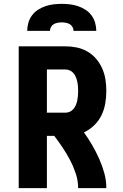

<svg xmlns="http://www.w3.org/2000/svg" viewBox="-20 -975 640 995"><path d="M77 0V-735H318Q348 -735 377.5 -729Q407 -723 433 -708Q459 -693 478.5 -670Q498 -647 510 -619.5Q522 -592 526.5 -562.5Q531 -533 531 -503Q531 -471 525.5 -439Q520 -407 506 -378Q492 -349 468.5 -326Q445 -303 415 -289Q438 -257 458 -222.5Q478 -188 494 -152Q510 -116 520.5 -78Q531 -40 531 0H385Q385 -38 373 -74.5Q361 -111 343.5 -144.5Q326 -178 305 -209.5Q284 -241 261 -271H223V0ZM223 -391H318Q331 -391 342 -396Q353 -401 361 -410.5Q369 -420 373.5 -431.5Q378 -443 380.5 -455Q383 -467 384 -479Q385 -491 385 -503Q385 -515 384 -527.5Q383 -540 380.5 -551.5Q378 -563 373.5 -574.5Q369 -586 361 -595.5Q353 -605 342 -610Q331 -615 318 -615H223ZM121 -815Q121 -836 127 -857Q133 -878 146 -895.5Q159 -913 177 -924.5Q195 -936 215.5 -943Q236 -950 257.5 -952.5Q279 -955 300 -955Q321 -955 342.5 -952.5Q364 -950 384.5 -943Q405 -936 423 -924.5Q441 -913 454 -895.5Q467 -878 473 -857Q479 -836 479 -815H361Q361 -826 355.5 -835.5Q350 -845 341 -850Q332 -855 321.5 -857Q311 -859 300 -859Q289 -859 278.5 -857Q268 -855 259 -850Q250 -845 244.5 -835.5Q239 -826 239 -815Z"/></svg>

Font: Iosevka Curly Heavy Extended
Style: Regular
Weight: 900
Width: 7
Monospace: yes
Designer: Belleve Invis
Foundry: Belleve Invis
Version: Version 11.1.0; ttfautohint (v1.8.3)